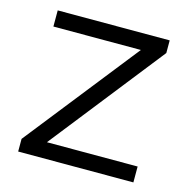

<svg xmlns="http://www.w3.org/2000/svg" viewBox="-84 -608 679 689"><g transform="rotate(15 255.5 -263.0)"><path d="M133 -59 464 -479V-526H48V-466H373L42 -47V0H470V-59Z"/></g></svg>

Font: Malon Grotesk
Style: Regular
Weight: 400
Designer: Julieta Ulanovsky
Foundry: Julieta Ulanovsky
Version: Version 7.200